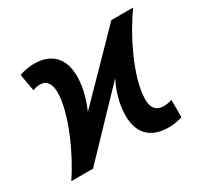

<svg xmlns="http://www.w3.org/2000/svg" viewBox="-121 -704 913 871"><g transform="rotate(-30 335.0 -268.0)"><path d="M533 10C557 10 586 5 605 -2V-93C595 -89 577 -85 562 -85C526 -85 503 -104 503 -152C503 -270 597 -450 664 -542H550L249 -234C268 -277 288 -336 288 -399C288 -503 229 -546 146 -546C118 -546 89 -540 69 -532L85 -443C95 -447 108 -451 124 -451C154 -451 175 -429 175 -381C175 -274 95 -99 27 0H141L433 -305C407 -253 389 -193 389 -133C389 -31 450 10 533 10Z"/></g></svg>

Font: Noto Sans SemiBold
Style: Italic
Weight: 600
Italic angle: -12°
Designer: Monotype Design Team
Foundry: Monotype Imaging Inc.
Version: Version 2.013